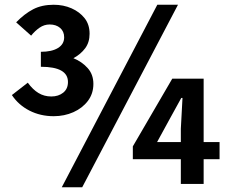

<svg xmlns="http://www.w3.org/2000/svg" viewBox="-20 -774 961 808"><path d="M206 -285Q150 -285 104 -308.5Q58 -332 30 -374L97 -426Q118 -397 142 -382.5Q166 -368 196 -368Q226 -368 246 -384Q266 -400 266 -429Q266 -461 237.5 -477Q209 -493 152 -493V-556Q198 -556 224 -572Q250 -588 250 -617Q250 -642 233 -656.5Q216 -671 189 -671Q166 -671 146.5 -657.5Q127 -644 111 -624L48 -680Q83 -716 119.5 -735Q156 -754 206 -754Q247 -754 281 -739Q315 -724 336 -697.5Q357 -671 357 -632Q357 -596 338.5 -571Q320 -546 289 -529Q324 -515 348.5 -488Q373 -461 373 -421Q373 -380 350 -349.5Q327 -319 289 -302Q251 -285 206 -285ZM240 14 642 -754H729L326 14ZM741 0V-232L748 -362H743L694 -273L641 -176H904V-104H539V-158L705 -443H837V0Z"/></svg>

Font: Noto Sans KR Thin
Style: Bold
Weight: 700
Version: Version 2.004-H2;hotconv 1.0.118;makeotfexe 2.5.65603